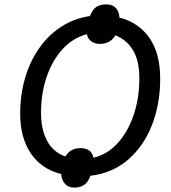

<svg xmlns="http://www.w3.org/2000/svg" viewBox="-20 -794 781 875"><path d="M319 61Q291 61 275.5 43Q260 25 259 -1Q171 -22 121.5 -93.5Q72 -165 72 -276Q72 -362 94 -437.5Q116 -513 157.5 -573Q199 -633 258 -671.5Q317 -710 390 -721Q401 -750 418.5 -762Q436 -774 464 -774Q493 -774 508 -757.5Q523 -741 524 -714Q611 -692 660.5 -622Q710 -552 710 -435Q710 -320 672.5 -224Q635 -128 564 -66.5Q493 -5 392 7Q382 36 363.5 48.5Q345 61 319 61ZM406 -75Q471 -91 517.5 -143Q564 -195 589.5 -271.5Q615 -348 615 -436Q615 -518 586 -565.5Q557 -613 506 -633Q494 -613 476 -603.5Q458 -594 436 -594Q412 -594 396 -605.5Q380 -617 376 -638Q313 -622 266 -571Q219 -520 193 -444.5Q167 -369 167 -279Q167 -203 195 -151.5Q223 -100 278 -81Q301 -119 346 -119Q397 -119 406 -75Z"/></svg>

Font: Noto Sans
Style: Italic
Weight: 400
Italic angle: -12°
Designer: Monotype Design Team
Foundry: Monotype Imaging Inc.
Version: Version 2.013; ttfautohint (v1.8.4.7-5d5b)